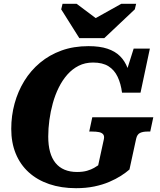

<svg xmlns="http://www.w3.org/2000/svg" viewBox="-20 -970 838 1007"><path d="M396 -770H527L687 -921L694 -950H616L437 -850L518 -848L382 -950H308L301 -921ZM233 -254Q233 -296 239 -340.5Q245 -385 257 -428.5Q269 -472 288 -510.5Q307 -549 333 -578.5Q359 -608 392.5 -625Q426 -642 468 -642Q518 -642 549 -622.5Q580 -603 597 -567Q614 -531 620 -484H717L766 -715H681L629 -550L667 -531Q663 -577 649 -613.5Q635 -650 609.5 -675.5Q584 -701 543.5 -714.5Q503 -728 444 -728Q366 -728 302.5 -705Q239 -682 190 -641Q141 -600 107.5 -545.5Q74 -491 56.5 -427Q39 -363 39 -294Q39 -222 62.5 -164.5Q86 -107 130.5 -66.5Q175 -26 238 -4.5Q301 17 379 17Q431 17 474.5 8Q518 -1 553 -16Q588 -31 614.5 -48Q641 -65 659 -81L694 -242Q699 -265 714 -272.5Q729 -280 753 -280H768L784 -355H464L448 -280H464Q485 -280 499.5 -277Q514 -274 521 -265.5Q528 -257 525 -241L495 -103Q488 -98 473.5 -89.5Q459 -81 437 -74.5Q415 -68 384 -68Q347 -68 318.5 -80Q290 -92 271 -115.5Q252 -139 242.5 -173.5Q233 -208 233 -254Z"/></svg>

Font: Roboto Serif 20pt
Style: Bold Italic
Weight: 700
Italic angle: -10°
Version: Version 1.007